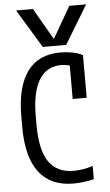

<svg xmlns="http://www.w3.org/2000/svg" viewBox="-65 -1042 629 1093"><g transform="rotate(-5 250.0 -495.0)"><path d="M70 -1000H166L268 -823H272L374 -1000H470L337 -780H203ZM310 10Q180 10 113.5 -77Q47 -164 47 -335V-395Q47 -566 111 -653Q175 -740 300 -740Q335 -740 368 -733.5Q401 -727 427 -714V-470H347V-702L387 -640Q349 -668 298 -668Q215 -668 172 -598Q129 -528 129 -390V-340Q129 -197 175.5 -129.5Q222 -62 318 -62Q345 -62 374 -67Q403 -72 427 -80V-5Q402 2 370.5 6Q339 10 310 10Z"/></g></svg>

Font: M PLUS Code Latin
Style: Regular
Weight: 400
Designer: Coji Morishita
Foundry: UNDERFOREST DESIGN
Version: Version 1.002; ttfautohint (v1.8.3)